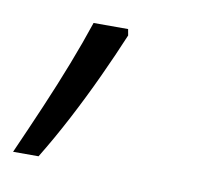

<svg xmlns="http://www.w3.org/2000/svg" viewBox="-85 -160 351 334"><g transform="rotate(10 90.0 6.5)"><path d="M-43 129Q-23 84 -5 42Q13 0 28.5 -40Q44 -80 56 -116H117L119 -105Q104 -69 85 -28Q66 13 45 53Q24 93 2 129Z"/></g></svg>

Font: Noto Sans Display Light
Style: Italic
Weight: 300
Italic angle: -12°
Designer: Monotype Design Team
Foundry: Monotype Imaging Inc.
Version: Version 2.003